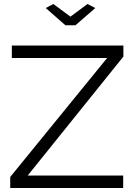

<svg xmlns="http://www.w3.org/2000/svg" viewBox="-20 -937 669 957"><path d="M246 -917 331 -854 416 -917 455 -897 356 -811H306L208 -897ZM31 -55 514 -648H39V-710H595V-655L118 -62H594V0H31Z"/></svg>

Font: IngvarSans
Style: Regular
Weight: 400
Version: Version 1.000